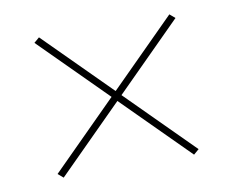

<svg xmlns="http://www.w3.org/2000/svg" viewBox="-51 -588 603 496"><g transform="rotate(-10 250.0 -340.0)"><path d="M79 -156 65 -168 237 -340 65 -512 79 -524 250 -353 421 -524 435 -512 263 -340 435 -168 421 -156 250 -327Z"/></g></svg>

Font: Zed Mono Thin
Style: Regular
Weight: 100
Monospace: yes
Designer: Belleve Invis
Foundry: Belleve Invis
Version: Version 1.0.0; ttfautohint (v1.8.4)